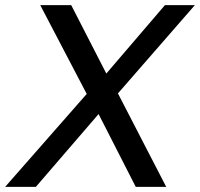

<svg xmlns="http://www.w3.org/2000/svg" viewBox="-59 -724 775 744"><path d="M97 -704 277 -360 -39 0H80L323 -282L467 0H585L398 -362L696 -704H580L353 -439L217 -704Z"/></svg>

Font: Geom
Style: Italic
Weight: 400
Italic angle: -10°
Version: Version 1.102